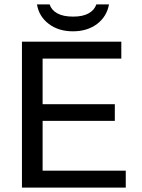

<svg xmlns="http://www.w3.org/2000/svg" viewBox="-20 -847 640 867"><path d="M79.1 0V-658.7H527.8V-582.5H172.4V-376.5H498.5V-301.3H172.4V-76.2H547.9V0ZM309.1 -705.6Q244.1 -705.6 200 -739.3Q155.8 -772.9 147 -827.1H204.1Q212.4 -801.3 239 -786.6Q265.6 -772 310.1 -772Q354.5 -772 380.6 -786.9Q406.7 -801.8 415 -827.1H472.2Q461.9 -771.5 418 -738.5Q374 -705.6 309.1 -705.6Z"/></svg>

Font: Liberation Mono
Style: Regular
Weight: 400
Monospace: yes
Designer: Steve Matteson
Foundry: Ascender Corporation
Version: Version 2.1.5